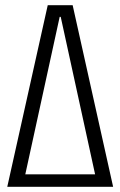

<svg xmlns="http://www.w3.org/2000/svg" viewBox="-20 -720 464 740"><path d="M164 -700H260L416 0H357L214 -655H210L67 0H8ZM67 -48H357V0H67Z"/></svg>

Font: Pathway Extreme Condensed Thin
Style: Regular
Weight: 250
Width: 3
Version: Version 1.001;gftools[0.9.26]